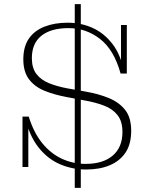

<svg xmlns="http://www.w3.org/2000/svg" viewBox="-20 -802 723 922"><path d="M339 100V-782H368V100ZM394 12Q326 12 266.5 -14Q207 -40 163.5 -96Q120 -152 99 -242H118Q142 -165 182.5 -115Q223 -65 276.5 -40Q330 -15 391 -15Q475 -15 521.5 -55Q568 -95 568 -168Q568 -219 544.5 -249Q521 -279 480.5 -294.5Q440 -310 390 -319L300 -336Q241 -347 194 -366Q147 -385 119.5 -421Q92 -457 92 -517Q92 -578 118.5 -616.5Q145 -655 193.5 -674Q242 -693 305 -693Q368 -693 423.5 -668.5Q479 -644 520 -591Q561 -538 578 -449H559Q528 -562 461 -614.5Q394 -667 309 -667Q225 -667 179 -630.5Q133 -594 133 -523Q133 -475 155 -446.5Q177 -418 215.5 -402.5Q254 -387 302 -378L392 -362Q455 -351 504 -330.5Q553 -310 581.5 -273.5Q610 -237 610 -174Q610 -111 583.5 -70.5Q557 -30 508.5 -9Q460 12 394 12ZM88 0V-242H99L116 -206V0ZM578 -449 561 -487V-682H589V-449Z"/></svg>

Font: Montagu Slab 144pt ExtraLight
Style: Regular
Weight: 250
Version: Version 1.000